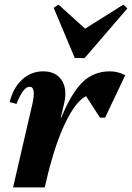

<svg xmlns="http://www.w3.org/2000/svg" viewBox="-20 -817 575 837"><path d="M37 0 121 -363Q138 -439 109 -439Q81 -439 52 -364L22 -372Q38 -435 77 -470.5Q116 -506 168 -506Q223 -506 248.5 -468Q274 -430 260 -368L245 -304H247Q292 -413 340.5 -459.5Q389 -506 459 -506Q494 -506 526 -489L438 -304H416L355 -398Q310 -374 266.5 -285Q223 -196 188 -55L175 0ZM306 -564 214 -783 235 -797 351 -692 518 -797 535 -780 349 -564Z"/></svg>

Font: Platypi SemiBold
Style: Italic
Weight: 600
Italic angle: -13°
Designer: David Sargent
Foundry: Bolt Cutter Type
Version: Version 1.200; ttfautohint (v1.8.4.7-5d5b)